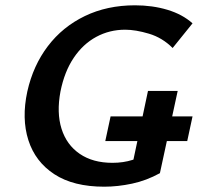

<svg xmlns="http://www.w3.org/2000/svg" viewBox="-20 -691 746 724"><path d="M373 13Q257 13 185 -34Q113 -81 87 -162.5Q61 -244 83 -346Q105 -444 160.5 -517Q216 -590 300 -630.5Q384 -671 489 -671Q555 -671 611.5 -654Q668 -637 706 -603L631 -510Q592 -549 541.5 -564Q491 -579 452 -579Q393 -579 343 -552Q293 -525 258 -473Q223 -421 208 -346Q193 -266 212 -205.5Q231 -145 280.5 -111Q330 -77 404 -77Q445 -77 479.5 -88Q514 -99 549 -120L473 -41L538 -348H650L583 -38Q532 -10 478 1.5Q424 13 373 13ZM377 -159 397 -252H706L686 -159Z"/></svg>

Font: Ysabeau Office
Style: Bold Italic
Weight: 700
Italic angle: -12°
Designer: Christian Thalmann (Catharsis Fonts)
Version: Version 2.001;gftools[0.9.30]; featfreeze: tnum,lnum,ss02